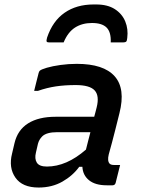

<svg xmlns="http://www.w3.org/2000/svg" viewBox="-20 -830 640 860"><path d="M392 -727Q348 -727 316 -706.5Q284 -686 265 -640H200Q191 -640 189 -644Q187 -648 191 -662Q216 -736 269.5 -773Q323 -810 399 -810H411Q462 -810 494.5 -789Q527 -768 541 -734Q555 -700 550 -660Q549 -647 545 -643.5Q541 -640 531 -640H476Q478 -686 457.5 -706.5Q437 -727 392 -727ZM515 -323Q504 -278 496 -247Q488 -216 481.5 -191Q475 -166 467 -138Q460 -109 471 -97Q477 -91 491 -91H518L498 -11Q495 0 484 0H458Q407 0 379 -22.5Q351 -45 349 -83H335Q306 -43 259.5 -16.5Q213 10 153 10Q80 10 49 -34.5Q18 -79 34 -142L45 -189Q59 -248 106 -277.5Q153 -307 229 -307H402Q405 -317 407.5 -327.5Q410 -338 413 -349Q426 -401 404 -425Q382 -449 319 -449Q270 -449 230 -443Q190 -437 150 -423H133Q138 -443 143 -463.5Q148 -484 153 -503Q155 -510 158 -513Q164 -519 189.5 -526.5Q215 -534 251 -539Q287 -544 324 -544Q444 -544 493.5 -488.5Q543 -433 515 -323ZM141 -147Q134 -119 145 -101.5Q156 -84 190 -84Q278 -84 365 -160Q370 -180 375 -199.5Q380 -219 385 -238H237Q188 -238 169 -219Q155 -205 150 -186Z"/></svg>

Font: Recursive Mn Lnr St Med
Style: Italic
Weight: 500
Italic angle: -15°
Monospace: yes
Version: Version 1.079;hotconv 1.0.112;makeotfexe 2.5.65598; ttfautoh